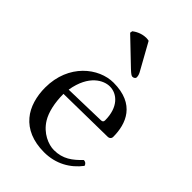

<svg xmlns="http://www.w3.org/2000/svg" viewBox="-201 -742 837 837"><g transform="rotate(45 217.5 -324.0)"><path d="M378 -89C343 -53 310 -27 255 -27C221 -27 171 -47 141 -96C122 -127 111 -175 111 -230L379 -234C390 -234 397 -241 397 -251C397 -331 364 -419 231 -419C141 -419 35 -338 35 -193C35 -140 49 -87 80 -51C112 -13 162 10 231 10C303 10 360 -23 398 -73C395 -83 389 -88 378 -89ZM114 -259C132 -367 195 -396 231 -396C277 -396 321 -357 321 -277C321 -268 317 -264 307 -264ZM210 -656C206 -657 200 -658 195 -658C161 -658 138 -641 130 -635L128 -624L242 -515C258 -500 265 -495 271 -495C279 -495 286 -501 286 -506C286 -513 285 -520 280 -530Z"/></g></svg>

Font: Libertinus Serif Display
Style: Regular
Weight: 400
Designer: Philipp H. Poll, Khaled Hosny
Foundry: Caleb Maclennan
Version: Version 7.050;RELEASE